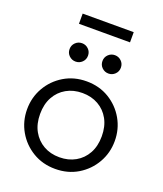

<svg xmlns="http://www.w3.org/2000/svg" viewBox="-155 -945 902 1062"><g transform="rotate(20 296.0 -414.0)"><path d="M296 15Q222 15 163.5 -20.2Q105 -55.5 71.5 -114Q38 -172.5 38 -242.5Q38 -312.5 71.5 -371Q105 -429.5 163.5 -464.8Q222 -500 296 -500Q370.5 -500 428.8 -464.8Q487 -429.5 520.5 -371Q554 -312.5 554 -242.5Q554 -172.5 520.5 -114Q487 -55.5 428.8 -20.2Q370.5 15 296 15ZM296 -53.5Q349 -53.5 390 -76.8Q431 -100 454.2 -142.2Q477.5 -184.5 477.5 -242.5Q477.5 -300.5 454.2 -342.8Q431 -385 390 -408.2Q349 -431.5 296 -431.5Q243 -431.5 202 -408.2Q161 -385 137.8 -342.8Q114.5 -300.5 114.5 -242.5Q114.5 -184.5 138 -142.2Q161.5 -100 202.2 -76.8Q243 -53.5 296 -53.5ZM199.5 -581.5Q177 -581.5 161 -597Q145 -612.5 145 -635.5Q145 -658.5 161 -674Q177 -689.5 199.5 -689.5Q221.5 -689.5 237.5 -674Q253.5 -658.5 253.5 -635.5Q253.5 -612.5 237.5 -597Q221.5 -581.5 199.5 -581.5ZM393 -581.5Q370.5 -581.5 354.5 -597Q338.5 -612.5 338.5 -635.5Q338.5 -658.5 354.5 -674Q370.5 -689.5 393 -689.5Q415 -689.5 431 -674Q447 -658.5 447 -635.5Q447 -612.5 431 -597Q415 -581.5 393 -581.5ZM146 -784.5V-844.5H446.5V-784.5Z"/></g></svg>

Font: Geologica ExtraLight
Style: Regular
Weight: 200
Designer: Sindre Bremnes, Frode Helland
Foundry: Monokrom Skriftforlag AS
Version: Version 1.010; ttfautohint (v1.8.4.7-5d5b);gftools[0.9.28]